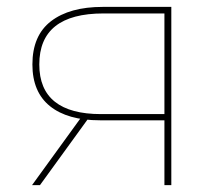

<svg xmlns="http://www.w3.org/2000/svg" viewBox="-20 -537 634 557"><path d="M457 -196 465 -188H270Q176 -188 125 -229Q74 -270 74 -350Q74 -434 128 -475.5Q182 -517 278 -517H477V0H457ZM218 -200H241L96 0H73ZM457 -506 465 -498H280Q94 -498 94 -350Q94 -278 139 -242Q184 -206 273 -206H465L457 -199Z"/></svg>

Font: Montserrat
Style: Regular
Weight: 400
Designer: Julieta Ulanovsky
Foundry: Julieta Ulanovsky
Version: Version 8.000